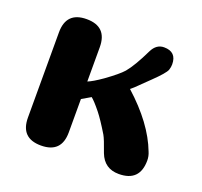

<svg xmlns="http://www.w3.org/2000/svg" viewBox="-94 -607 751 714"><g transform="rotate(20 281.5 -250.0)"><path d="M518.6 -116.2Q525.4 -100.6 525.4 -83.5Q525.4 0 442.4 0Q385.3 0 364.7 -53.7Q347.2 -104 338.9 -118.2Q309.1 -167.5 289.6 -191.9Q264.6 -223.1 250.5 -234.4L215.3 -213.9V-82Q215.3 -0.5 134.3 -0.5Q53.7 -0.5 53.7 -82V-418.9Q53.7 -500.5 134.3 -500.5Q215.3 -500.5 215.3 -418.9V-283.2Q234.9 -291 270.5 -315.9Q318.8 -350.6 336.4 -370.6Q361.8 -400.9 394 -467.8Q410.2 -500.5 440.4 -500.5Q490.2 -500.5 490.2 -450.7Q490.2 -440.4 486.3 -428.2Q480 -412.6 438.5 -372.6L386.7 -322.3L374 -311.5Q481 -215.3 518.6 -116.2Z"/></g></svg>

Font: inglobal
Style: Bold
Weight: 700
Designer: Andrey Kochetov, Denis Davydov, Evgeny Yurtaev
Foundry: inglobal.ru
Version: Version 1.00 September 25, 2014, initial release